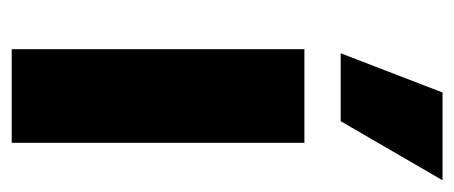

<svg xmlns="http://www.w3.org/2000/svg" viewBox="-244 -532 776 328"><g transform="rotate(90 144.0 -368.0)"><path d="M224 -500V0H64V-500ZM138 -736H288L187 -562H71Z"/></g></svg>

Font: Prodigy Sans
Style: Bold
Weight: 700
Designer: Wei Huang
Foundry: Wei Huang
Version: Version 1.003; ttfautohint (v1.8.3)